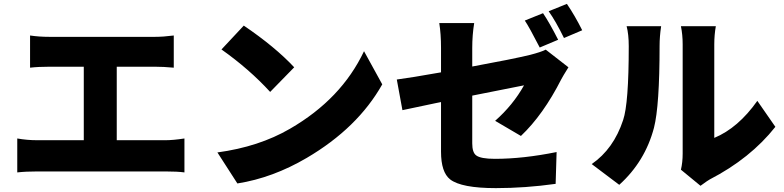

<svg xmlns="http://www.w3.org/2000/svg" viewBox="-20 -898 4040 990"><path d="M832 -175Q873 -175 931 -184V-9Q895 -14 832 -14H173Q113 -14 69 -9V-184Q119 -175 173 -175H412V-554H236Q178 -554 135 -549V-715Q181 -708 236 -708H778Q822 -708 876 -715V-549Q823 -554 778 -554H582V-175Z M1237 -766Q1399 -656 1497 -551L1373 -424Q1266 -541 1122 -643ZM1101 -112Q1315 -141 1475 -234Q1740 -387 1857 -634L1951 -463Q1824 -238 1562 -84Q1387 19 1204 48Z M2888 -702Q2846 -788 2809 -840L2903 -878Q2944 -818 2982 -742ZM2763 -653Q2708 -760 2686 -792L2780 -830Q2812 -783 2858 -693ZM2415 -555Q2622 -593 2713 -615Q2771 -630 2794 -642L2911 -551Q2881 -503 2874 -489Q2781 -306 2666 -197L2533 -275Q2625 -356 2682 -458L2415 -405V-159Q2415 -112 2435 -97Q2458 -79 2532 -79Q2677 -79 2850 -114L2845 50Q2687 72 2537 72Q2359 72 2301 27Q2254 -10 2254 -116V-372Q2100 -340 2055 -330L2026 -488Q2096 -497 2254 -525V-651Q2254 -723 2245 -779H2425Q2415 -717 2415 -651Z M3031 -52Q3144 -130 3193 -279Q3222 -364 3222 -660Q3222 -721 3211 -763H3389Q3381 -710 3381 -662Q3381 -352 3352 -239Q3306 -65 3173 55ZM3491 -23Q3500 -61 3500 -106V-670Q3500 -719 3491 -763H3671Q3663 -718 3663 -669V-187Q3786 -238 3885 -378L3978 -244Q3849 -81 3640 27Q3633 30 3592 60Z"/></svg>

Font: Source Han Sans CN Heavy
Style: Bold
Weight: 900
Designer: Ryoko NISHIZUKA (kana & ideographs); Paul D. Hunt (Latin, Greek & Cyrillic); Wenlong ZHANG (bopomofo); Sandoll Communica
Foundry: Adobe Systems Incorporated
Version: Version 1.000;PS 1;hotconv 1.0.78;makeotf.lib2.5.61930